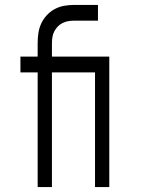

<svg xmlns="http://www.w3.org/2000/svg" viewBox="-20 -760 590 780"><path d="M133 0V-466H63V-530H133V-585Q133 -606 136 -626Q139 -646 147.5 -664.5Q156 -683 170.5 -698.5Q185 -714 203 -723.5Q221 -733 241 -736.5Q261 -740 281 -740H378V-676H281Q269 -676 257 -674Q245 -672 234 -666.5Q223 -661 214.5 -652Q206 -643 200.5 -632.5Q195 -622 193 -609.5Q191 -597 191 -585V-530H337V-466H191V0ZM366 0V-466H277V-530H424V0Z"/></svg>

Font: Lode
Style: Regular
Weight: 400
Monospace: yes
Designer: Belleve Invis
Foundry: Belleve Invis
Version: Version 29.2.0; ttfautohint (v1.8.3)